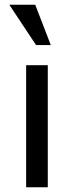

<svg xmlns="http://www.w3.org/2000/svg" viewBox="-20 -794 313 814"><path d="M90.8 -517.6H182.6V0H90.8ZM129.4 -773.9 195.3 -603H132.8L19.5 -773.9Z"/></svg>

Font: Monda
Style: Regular
Weight: 400
Designer: Vernon Adams
Foundry: Vernon Adams
Version: Version 2.100; ttfautohint (v1.8.3)